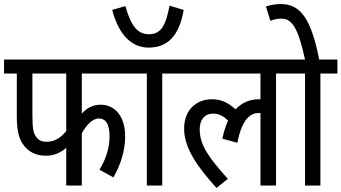

<svg xmlns="http://www.w3.org/2000/svg" viewBox="-20 -916 1686 948"><path d="M384 -553H646V-622H0V-553H63V-342C63 -266 74 -227 101 -194C122 -168 156 -147 206 -147C249 -147 282 -164 307 -186V0H384V-258C410 -305 440 -331 468 -331C504 -331 521 -300 521 -243C521 -184 501 -126 471 -78L540 -40C577 -105 598 -174 598 -243C598 -343 546 -399 477 -399C439 -399 410 -384 384 -355ZM140 -553H307V-269C282 -238 252 -216 210 -216C190 -216 173 -221 161 -237C145 -256 140 -279 140 -349Z M887 -867 817 -888C800 -798 779 -747 716 -747C656 -747 626 -792 599 -886L534 -867C568 -738 634 -681 714 -681C803 -681 864 -733 887 -867ZM781 -553H865V-622H633V-553H705V0H781Z M853 -553H1266V-426C1264 -426 1261 -426 1259 -426C1214 -426 1175 -410 1143 -376C1107 -409 1072 -426 1026 -426C957 -426 889 -380 889 -281C889 -182 959 -88 1049 12L1105 -33C1015 -134 966 -197 966 -277C966 -323 988 -355 1033 -355C1063 -355 1086 -341 1106 -320C1094 -295 1085 -265 1078 -231L1152 -211C1176 -335 1221 -358 1258 -358C1261 -358 1263 -358 1266 -358V0H1343V-553H1427V-622H853Z M1562 -553H1646V-622H1556C1516 -826 1462 -896 1367 -896C1340 -896 1318 -892 1293 -884L1315 -813C1332 -820 1348 -824 1370 -824C1422 -824 1453 -776 1486 -622H1414V-553H1486V0H1562Z"/></svg>

Font: Noto Sans Devanagari UI Condensed
Style: Regular
Weight: 400
Width: 3
Designer: Jelle Bosma - Monotype Design Team
Foundry: Monotype Imaging Inc.
Version: Version 2.003